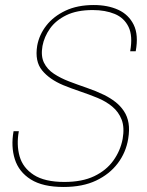

<svg xmlns="http://www.w3.org/2000/svg" viewBox="-20 -732 583 764"><path d="M233 12Q150 12 102.5 -18Q55 -48 39 -98.5Q23 -149 34 -210H55Q45 -156 58 -110Q71 -64 114.5 -36Q158 -8 236 -8Q307 -8 355 -31Q403 -54 431 -93Q459 -132 468 -179Q476 -225 464 -256Q452 -287 426.5 -308Q401 -329 368 -342.5Q335 -356 299.5 -368Q264 -380 232 -393Q177 -416 147.5 -452Q118 -488 128 -550Q136 -594 164.5 -630.5Q193 -667 240.5 -689.5Q288 -712 353 -712Q409 -712 450.5 -693Q492 -674 512 -633.5Q532 -593 520 -528H498Q509 -589 491.5 -625Q474 -661 436.5 -676.5Q399 -692 349 -692Q286 -692 244 -671.5Q202 -651 179 -618.5Q156 -586 149 -549Q142 -509 155 -482.5Q168 -456 194.5 -438.5Q221 -421 255 -408Q289 -395 325.5 -382.5Q362 -370 395 -354Q419 -342 439 -326.5Q459 -311 473 -290Q487 -269 491.5 -242Q496 -215 490 -179Q481 -125 448.5 -82Q416 -39 362.5 -13.5Q309 12 233 12Z"/></svg>

Font: DM Sans 16pt Thin
Style: Italic
Weight: 250
Italic angle: -10°
Version: Version 4.004;gftools[0.9.30]